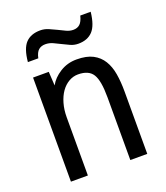

<svg xmlns="http://www.w3.org/2000/svg" viewBox="-131 -810 762 884"><g transform="rotate(-20 250.0 -368.0)"><path d="M438 -16H355V-324Q355 -405 335 -437Q315 -469 263 -469Q239 -469 217.5 -456.5Q196 -444 180.5 -422Q165 -400 156 -369Q147 -338 147 -301V-16H64V-526H141L145 -458Q162 -490 198.5 -513Q235 -536 280 -536Q329 -536 359.5 -520Q390 -504 407.5 -475.5Q425 -447 431.5 -408Q438 -369 438 -322ZM117 -601H66Q72 -666 97.5 -692.5Q123 -719 169 -719Q189 -719 208 -711Q227 -703 245 -694Q263 -685 280 -677Q297 -669 314 -669Q334 -669 346.5 -680.5Q359 -692 366 -720H417Q410 -655 384.5 -628Q359 -601 314 -601Q294 -601 276 -609Q258 -617 240.5 -626Q223 -635 205.5 -643Q188 -651 169 -651Q149 -651 136 -640Q123 -629 117 -601Z"/></g></svg>

Font: D2Coding
Style: Regular
Weight: 400
Monospace: yes
Designer: Yong-Rak Park; Jeong-Hwan Yoon; Sang-Min Lee;
Foundry: NHN Corporation
Version: Version 1.3.2; Build 20180524